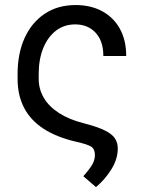

<svg xmlns="http://www.w3.org/2000/svg" viewBox="-20 -573 578 776"><path d="M285.5 -552.6Q346.9 -552.6 392.9 -527.7Q438.9 -502.8 464.5 -456.7Q490.1 -410.5 490.1 -346.6H397.7Q397.7 -407.3 366.3 -440.9Q334.9 -474.4 284.1 -474.4Q239 -474.4 205.8 -448.7Q172.6 -422.9 154.5 -377.8Q136.4 -332.7 136.4 -274.1V-254.3Q136.4 -212.7 157.1 -177.6Q177.9 -142.4 218.2 -116.3Q258.5 -90.2 316.8 -75.3Q373.6 -60.7 403.6 -45.8Q433.6 -30.9 444.8 -13.3Q456 4.3 456 27Q456 70 429.9 111.7Q403.8 153.4 367.9 183.2L316.8 139.2Q345.9 106.2 354.8 88.6Q363.6 71 363.6 53.3Q363.6 29.1 348.2 19.5Q332.7 9.9 288.4 0Q209.5 -18.1 156.8 -52.2Q104 -86.3 77.6 -136.9Q51.1 -187.5 51.1 -254.3V-274.1Q51.1 -357.2 79.7 -419.9Q108.3 -482.6 161 -517.6Q213.8 -552.6 285.5 -552.6Z"/></svg>

Font: InterMG
Style: Regular
Weight: 400
Designer: Rasmus Andersson
Foundry: rsms
Version: Version 3.019;December 26, 2023;FontCreator 15.0.0.2955 64-b